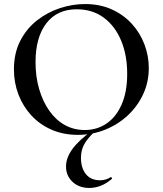

<svg xmlns="http://www.w3.org/2000/svg" viewBox="-20 -656 806 951"><path d="M366 12Q294 12 235.5 -13.5Q177 -39 135.5 -84Q94 -129 71.5 -187.5Q49 -246 49 -312Q49 -393 80.5 -454Q112 -515 164 -555.5Q216 -596 278 -616Q340 -636 401 -636Q475 -636 533.5 -609.5Q592 -583 633 -538Q674 -493 695.5 -436Q717 -379 717 -319Q717 -249 689 -189Q661 -129 612.5 -84Q564 -39 500.5 -13.5Q437 12 366 12ZM400 -12Q460 -12 507.5 -44Q555 -76 582.5 -138.5Q610 -201 610 -290Q610 -383 580 -455Q550 -527 494 -568.5Q438 -610 360 -610Q263 -610 209.5 -540.5Q156 -471 156 -348Q156 -276 174 -214.5Q192 -153 224.5 -107Q257 -61 301.5 -36.5Q346 -12 400 -12ZM433 -6 446 -1Q412 31 396.5 60Q381 89 381 126Q381 176 405.5 206.5Q430 237 476 237Q491 237 505 232.5Q519 228 527 222Q530 220 533.5 224Q537 228 534 230Q506 254 478 264.5Q450 275 423 275Q371 275 339 244.5Q307 214 307 169Q307 126 338 83Q369 40 433 -6Z"/></svg>

Font: Cormorant SemiBold
Style: Regular
Weight: 600
Designer: Christian Thalmann (Catharsis Fonts)
Foundry: Catharsis Fonts
Version: Version 4.000